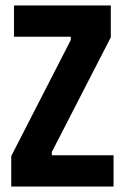

<svg xmlns="http://www.w3.org/2000/svg" viewBox="-20 -680 456 700"><path d="M21 0V-111L238 -534V-546H31V-660H384V-544L169 -126V-114H394V0Z"/></svg>

Font: Bricolage Grotesque Condensed
Style: Bold
Weight: 700
Width: 3
Designer: Mathieu Triay
Foundry: Atelier Triay
Version: Version 1.001;gftools[0.9.33.dev8+g029e19f]